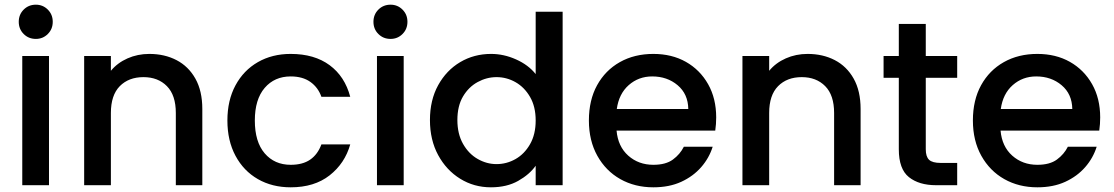

<svg xmlns="http://www.w3.org/2000/svg" viewBox="-20 -790 4750 819"><path d="M133 -624Q102 -624 81 -645Q60 -666 60 -697Q60 -728 81 -749Q102 -770 133 -770Q163 -770 184 -749Q205 -728 205 -697Q205 -666 184 -645Q163 -624 133 -624ZM75 -551H189V0H75Z M339 -551H453V-488Q481 -522 524 -541Q567 -560 617 -560Q682 -560 733 -533.5Q784 -507 813.5 -454.5Q843 -402 843 -325V0H730V-308Q730 -384 692 -422.5Q654 -461 592 -461Q529 -461 491 -422.5Q453 -384 453 -308V0H339Z M950 -276Q950 -362 984.5 -426Q1019 -490 1080 -525Q1141 -560 1220 -560Q1321 -560 1386 -512Q1451 -464 1474 -377H1351Q1337 -417 1304 -440.5Q1271 -464 1220 -464Q1151 -464 1109 -415Q1067 -366 1067 -276Q1067 -185 1109 -136Q1151 -87 1220 -87Q1271 -87 1303 -109Q1335 -131 1351 -174H1474Q1451 -93 1386 -42Q1321 9 1220 9Q1141 9 1080 -26Q1019 -61 984.5 -125.5Q950 -190 950 -276Z M1646 -624Q1615 -624 1594 -645Q1573 -666 1573 -697Q1573 -728 1594 -749Q1615 -770 1646 -770Q1676 -770 1697 -749Q1718 -728 1718 -697Q1718 -666 1697 -645Q1676 -624 1646 -624ZM1588 -551H1702V0H1588Z M1814 -278Q1814 -363 1849 -426.5Q1884 -490 1943 -525Q2002 -560 2075 -560Q2129 -560 2181.5 -536.5Q2234 -513 2265 -474V-740H2380V0H2265V-83Q2239 -46 2190.5 -18.5Q2142 9 2074 9Q2002 9 1943 -27.5Q1884 -64 1849 -128.5Q1814 -193 1814 -278ZM2265 -276Q2265 -335 2241 -376.5Q2217 -418 2179 -439.5Q2141 -461 2098 -461Q2056 -461 2017.5 -440Q1979 -419 1955 -378.5Q1931 -338 1931 -278Q1931 -219 1955 -176.5Q1979 -134 2017.5 -112Q2056 -90 2098 -90Q2141 -90 2179 -111.5Q2217 -133 2241 -175Q2265 -217 2265 -276Z M3020 -164Q3005 -116 2971 -77Q2937 -38 2886 -14.5Q2835 9 2767 9Q2688 9 2626 -26Q2564 -61 2528 -125.5Q2492 -190 2492 -276Q2492 -363 2527 -426.5Q2562 -490 2624 -525Q2686 -560 2767 -560Q2846 -560 2906 -526Q2966 -492 3000.5 -431Q3035 -370 3035 -289Q3035 -275 3034 -261Q3033 -247 3031 -233H2610Q2616 -165 2660 -126Q2704 -87 2767 -87Q2820 -87 2850.5 -109.5Q2881 -132 2897 -164ZM2762 -464Q2704 -464 2662 -427Q2620 -390 2611 -325H2916Q2915 -389 2870.5 -426.5Q2826 -464 2762 -464Z M3147 -551H3261V-488Q3289 -522 3332 -541Q3375 -560 3425 -560Q3490 -560 3541 -533.5Q3592 -507 3621.5 -454.5Q3651 -402 3651 -325V0H3538V-308Q3538 -384 3500 -422.5Q3462 -461 3400 -461Q3337 -461 3299 -422.5Q3261 -384 3261 -308V0H3147Z M3749 -458V-551H3814V-688H3929V-551H4063V-458H3929V-153Q3929 -122 3943 -108.5Q3957 -95 3993 -95H4063V0H3973Q3900 0 3857 -34.5Q3814 -69 3814 -153V-458Z M4658 -164Q4643 -116 4609 -77Q4575 -38 4524 -14.5Q4473 9 4405 9Q4326 9 4264 -26Q4202 -61 4166 -125.5Q4130 -190 4130 -276Q4130 -363 4165 -426.5Q4200 -490 4262 -525Q4324 -560 4405 -560Q4484 -560 4544 -526Q4604 -492 4638.5 -431Q4673 -370 4673 -289Q4673 -275 4672 -261Q4671 -247 4669 -233H4248Q4254 -165 4298 -126Q4342 -87 4405 -87Q4458 -87 4488.5 -109.5Q4519 -132 4535 -164ZM4400 -464Q4342 -464 4300 -427Q4258 -390 4249 -325H4554Q4553 -389 4508.5 -426.5Q4464 -464 4400 -464Z"/></svg>

Font: Poppins Medium
Style: Regular
Weight: 500
Designer: Ninad Kale (Devanagari), Jonny Pinhorn (Latin)
Version: Version 5.002